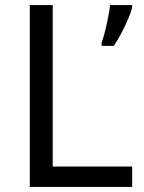

<svg xmlns="http://www.w3.org/2000/svg" viewBox="-20 -734 564 754"><path d="M97 0V-714H187V-80H499V0ZM499 -705Q495 -687 483.5 -660Q472 -633 457 -604.5Q442 -576 427 -554H379V-566Q386 -585 392.5 -611.5Q399 -638 404.5 -665.5Q410 -693 412 -714H499Z"/></svg>

Font: Noto Sans Hebrew Droid SemiBold
Style: Regular
Weight: 600
Designer: Monotype Design Team
Foundry: Monotype Imaging Inc.
Version: Version 1.100; ttfautohint (v1.8.4.7-5d5b)